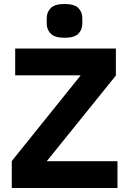

<svg xmlns="http://www.w3.org/2000/svg" viewBox="-20 -941 647 961"><path d="M568 -134V0H39V-135L384 -564H56V-698H560V-563L214 -134ZM303 -752Q254 -752 234 -772.5Q214 -793 214 -822V-851Q214 -880 234 -900.5Q254 -921 303 -921Q353 -921 372.5 -900.5Q392 -880 392 -851V-822Q392 -793 372.5 -772.5Q353 -752 303 -752Z"/></svg>

Font: IBM Plex Sans
Style: Bold
Weight: 700
Designer: Mike Abbink, Paul van der Laan, Pieter van Rosmalen
Foundry: Bold Monday
Version: Version 3.201